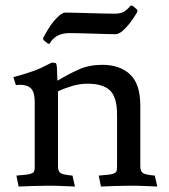

<svg xmlns="http://www.w3.org/2000/svg" viewBox="-20 -679 617 702"><path d="M480 -632Q479 -630 471 -617.5Q463 -605 452 -591Q441 -577 427.5 -565.5Q414 -554 402 -554Q395 -554 372 -554.5Q349 -555 322 -556Q295 -557 269.5 -557.5Q244 -558 234 -558Q183 -558 161 -519Q158 -518 154 -520.5Q150 -523 140 -532Q135 -538 140 -544Q146 -556 155.5 -571.5Q165 -587 176 -600.5Q187 -614 198.5 -623.5Q210 -633 219 -633Q225 -633 250 -632.5Q275 -632 305 -631Q335 -630 362.5 -629.5Q390 -629 400 -629Q421 -629 434 -637Q447 -645 458 -659Q462 -659 465.5 -657Q469 -655 481 -644Q484 -639 480 -632ZM29 -397Q41 -400 64.5 -407Q88 -414 112 -423Q132 -431 146 -438.5Q160 -446 169 -450Q182 -450 184.5 -447.5Q187 -445 188 -434L190 -384Q230 -408 268 -425Q306 -442 354 -442Q418 -442 455.5 -407Q493 -372 493 -293V-71Q493 -54 501.5 -47Q510 -40 546 -37L555 3Q526 2 506 1Q486 0 457 0Q429 0 403.5 1Q378 2 349 3L341 -37Q365 -39 378 -40.5Q391 -42 398 -45.5Q405 -49 406.5 -54.5Q408 -60 408 -71V-259Q408 -324 382 -348.5Q356 -373 300 -373Q272 -373 243.5 -364.5Q215 -356 192 -345V-71Q192 -54 200.5 -47Q209 -40 245 -37L254 3Q225 2 205 1Q185 0 156 0Q128 0 102.5 1Q77 2 48 3L40 -37Q64 -39 77 -40.5Q90 -42 97 -45.5Q104 -49 105.5 -54.5Q107 -60 107 -71V-305Q107 -342 93.5 -355.5Q80 -369 53 -369Q49 -369 45.5 -368.5Q42 -368 38 -368Z"/></svg>

Font: Lusitana
Style: Regular
Weight: 400
Designer: Ana Paula Megda
Foundry: Ana Paula Megda
Version: Version 1.000; ttfautohint (v1.1) -l 8 -r 50 -G 200 -x 14 -D